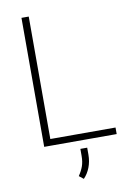

<svg xmlns="http://www.w3.org/2000/svg" viewBox="-99 -772 719 1042"><g transform="rotate(-10 260.5 -251.5)"><path d="M494.1 -36.1V0H117.2V-36.1ZM134.8 -710.9V0H94.7V-710.9ZM323.7 44.9V82.5Q323.7 121.1 311 153.6Q298.3 186 276.4 208.5L252 189Q269 164.1 277.6 139.9Q286.1 115.7 286.1 83.5V44.9Z"/></g></svg>

Font: Roboto ExtraLight
Style: Regular
Weight: 250
Designer: Christian Robertson
Foundry: Google
Version: Version 3.009; 2024